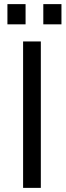

<svg xmlns="http://www.w3.org/2000/svg" viewBox="-20 -911 318 931"><path d="M92 0V-710H178V0ZM16 -793V-891H104V-793ZM190 -793V-891H278V-793Z"/></svg>

Font: Geist
Style: Regular
Weight: 400
Designer: Basement.studio, Andrés Briganti, Mateo Zaragoza
Foundry: Basement.studio, Vercel, Andrés Briganti, Guido Ferreyra, Mateo Zaragoza
Version: Version 1.401